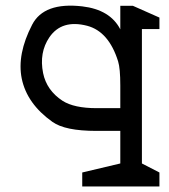

<svg xmlns="http://www.w3.org/2000/svg" viewBox="-20 -467 602 685"><path d="M409.2 -162.1Q409.2 -222.7 401.4 -248Q368.2 -354.5 291 -375Q200.2 -398.4 156.2 -334Q119.1 -279.3 133.8 -206.1Q146.5 -144.5 203.1 -107.4Q244.1 -81.1 325.2 -81.1H409.2ZM486.3 116.2 548.8 148.4V198.2H273.4V148.4L409.2 116.2V0H323.2Q211.9 0 167 -32.2Q76.2 -96.7 57.6 -186.5Q40 -273.4 94.7 -378.9Q136.7 -460 273.4 -444.3Q373 -432.6 409.2 -362.3V-446.3H454.1L548.8 -404.3V-363.3H486.3Z"/></svg>

Font: Hopone
Style: Regular
Weight: 400
Foundry: SIL International (SIL)
Version: Version 1.00 September 3, 2015, initial release